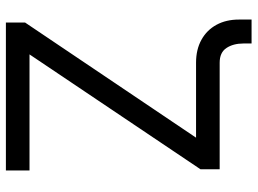

<svg xmlns="http://www.w3.org/2000/svg" viewBox="-128 -618 852 635"><g transform="rotate(-90 297.5 -301.0)"><path d="M50.8 -707H540V-643.6L159.2 -78.1H407.2Q450.7 -78.1 482.9 -60.3Q515.1 -42.5 532.5 -10.5Q549.8 21.5 549.8 63.5V105.5H470.7V79.1Q470.7 44.9 455.8 22.5Q440.9 0 407.2 0H54.7V-63.5L434.6 -628.9H50.8Z"/></g></svg>

Font: Pretendard
Style: Regular
Weight: 400
Designer: Base glyphs from Inter by Rasmus Andersson; Hangeul glyphs from Noto Sans CJK(Source Han Sans) by Jang Soo-young and Kan
Foundry: Kil Hyung-jin
Version: Version 1.309